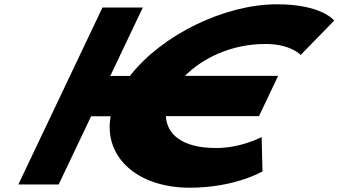

<svg xmlns="http://www.w3.org/2000/svg" viewBox="-20 -860 1578 895"><path d="M987.7 -170C823 -170 757.4 -238.5 753.3 -318.2L753.4 -318.5H1187.2L1276.6 -506.5H842.4C922.2 -586.2 1053.2 -655 1218.3 -655C1334.5 -655 1381.7 -604 1381.7 -604L1537.7 -764C1537.7 -764 1481.9 -840 1271.2 -840C1027 -840 733.9 -697.3 585.6 -506H494.1L645.7 -825H457.7L65.5 0H253.5L404.7 -318H495.8C461.9 -127 620.9 15 864.7 15C1075.4 15 1203.5 -61 1203.5 -61L1199.6 -221C1199.6 -221 1103.9 -170 987.7 -170Z"/></svg>

Font: Hussar
Style: BdSuprExtOblFive
Weight: 700
Foundry: Cannot Into Space Fonts
Version: Version 2.00